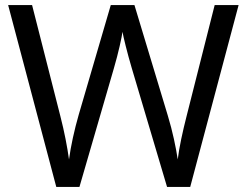

<svg xmlns="http://www.w3.org/2000/svg" viewBox="-20 -734 970 754"><path d="M917 -714H823L713 -279C697 -216 684 -157 678 -108C671 -154 658 -218 639 -280L508 -714H415L289 -283C272 -224 258 -160 251 -108C244 -158 233 -216 217 -278L106 -714H12L201 0H292L427 -465C445 -526 459 -591 461 -609C464 -591 480 -525 497 -468L636 0H727Z"/></svg>

Font: Noto Sans Hebrew Droid Medium
Style: Regular
Weight: 500
Designer: Monotype Design Team
Foundry: Monotype Imaging Inc.
Version: Version 1.100